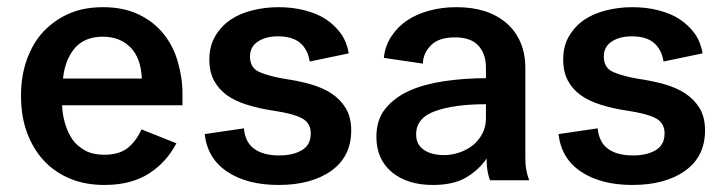

<svg xmlns="http://www.w3.org/2000/svg" viewBox="-20 -507 2038 540"><path d="M476.1 -104Q448.2 -50.3 398.4 -18.6Q348.1 13.2 273.9 13.2Q218.8 13.2 176.3 -4.9Q133.3 -22.9 102.5 -56.2Q72.8 -88.4 55.7 -134.8Q39.1 -180.2 39.1 -237.8Q39.1 -294.4 55.7 -339.8Q73.2 -387.7 102.5 -418.5Q134.3 -451.7 175.3 -469.2Q216.3 -486.8 270 -486.8Q326.7 -486.8 369.1 -466.8Q410.6 -447.3 438.5 -413.6Q466.3 -379.9 479.5 -335.4Q493.2 -289.1 493.2 -243.2V-210.9H154.8Q155.3 -185.1 163.1 -159.2Q170.9 -133.3 184.1 -114.3Q196.8 -96.2 219.7 -83.5Q241.2 -71.8 272.9 -71.8Q316.4 -71.8 340.3 -91.8Q363.8 -111.3 377.9 -143.1ZM269 -403.8Q217.8 -403.8 189.9 -371.1Q162.6 -338.4 157.2 -286.1H378.9Q376.5 -343.3 347.2 -373.5Q317.4 -403.8 269 -403.8Z M683.1 -348.1Q683.1 -315.9 710 -304.2Q737.3 -292.5 780.8 -285.2Q818.4 -279.8 852.1 -270.5Q887.7 -260.3 911.6 -244.6Q937.5 -227.5 952.6 -202.6Q967.8 -177.2 967.8 -140.1Q967.8 -67.4 912.6 -27.3Q856.4 13.2 763.7 13.2Q675.8 13.2 620.1 -23.4Q563.5 -60.5 555.7 -129.9L666 -146Q669.4 -106.4 695.8 -87.9Q721.2 -69.8 765.1 -69.8Q804.7 -69.8 829.6 -85Q854 -99.6 854 -131.8Q854 -160.2 831.1 -173.3Q807.1 -187 749 -195.8Q710.4 -201.2 674.8 -212.4Q640.6 -223.1 618.2 -239.3Q595.7 -255.4 582 -280.3Q568.8 -304.7 568.8 -339.8Q568.8 -377 585 -404.8Q601.6 -433.1 627.9 -451.2Q654.3 -469.2 690.4 -478Q725.6 -486.8 763.7 -486.8Q803.2 -486.8 836.9 -478Q872.6 -468.8 897 -452.6Q922.4 -435.5 939.5 -411.6Q955.6 -388.7 960.9 -356.9L851.1 -334Q845.7 -368.2 823.7 -386.7Q802.2 -404.8 761.7 -404.8Q728 -404.8 706.1 -390.6Q683.1 -376 683.1 -348.1Z M1358.4 0Q1354.5 -8.3 1351.6 -23.9Q1348.6 -40.5 1348.6 -61Q1326.2 -28.3 1290 -7.3Q1254.9 13.2 1197.3 13.2Q1125.5 13.2 1082 -22.9Q1038.6 -59.1 1038.6 -122.1Q1038.6 -170.4 1064 -201.7Q1089.4 -232.9 1131.8 -252Q1173.3 -270.5 1230 -278.8Q1287.1 -287.1 1346.7 -287.1V-316.9Q1346.7 -355.5 1325.7 -378.4Q1304.7 -401.9 1259.3 -401.9Q1214.4 -401.9 1192.4 -379.9Q1169.9 -357.4 1169.4 -328.1L1059.6 -344.2Q1063 -378.4 1081.1 -405.3Q1099.1 -432.6 1126 -450.2Q1152.3 -467.8 1189 -477.5Q1223.1 -486.8 1263.7 -486.8Q1307.6 -486.8 1341.8 -476.1Q1376.5 -465.3 1402.8 -443.4Q1428.2 -422.4 1442.9 -390.1Q1457.5 -357.9 1457.5 -314.9V-64.9Q1457.5 -43 1460.4 -28.3Q1463.4 -12.7 1468.3 0ZM1228.5 -70.8Q1251 -70.8 1272 -78.1Q1293.5 -85.4 1310.1 -98.6Q1325.7 -110.8 1336.4 -130.9Q1346.7 -149.9 1346.7 -174.8V-213.9Q1258.8 -213.9 1204.6 -194.8Q1150.4 -175.8 1150.4 -128.9Q1150.4 -100.1 1172.4 -85.4Q1194.3 -70.8 1228.5 -70.8Z M1678.2 -348.1Q1678.2 -315.9 1705.1 -304.2Q1732.4 -292.5 1775.9 -285.2Q1813.5 -279.8 1847.2 -270.5Q1882.8 -260.3 1906.7 -244.6Q1932.6 -227.5 1947.8 -202.6Q1962.9 -177.2 1962.9 -140.1Q1962.9 -67.4 1907.7 -27.3Q1851.6 13.2 1758.8 13.2Q1670.9 13.2 1615.2 -23.4Q1558.6 -60.5 1550.8 -129.9L1661.1 -146Q1664.6 -106.4 1690.9 -87.9Q1716.3 -69.8 1760.3 -69.8Q1799.8 -69.8 1824.7 -85Q1849.1 -99.6 1849.1 -131.8Q1849.1 -160.2 1826.2 -173.3Q1802.2 -187 1744.1 -195.8Q1705.6 -201.2 1669.9 -212.4Q1635.7 -223.1 1613.3 -239.3Q1590.8 -255.4 1577.1 -280.3Q1564 -304.7 1564 -339.8Q1564 -377 1580.1 -404.8Q1596.7 -433.1 1623 -451.2Q1649.4 -469.2 1685.5 -478Q1720.7 -486.8 1758.8 -486.8Q1798.3 -486.8 1832 -478Q1867.7 -468.8 1892.1 -452.6Q1917.5 -435.5 1934.6 -411.6Q1950.7 -388.7 1956.1 -356.9L1846.2 -334Q1840.8 -368.2 1818.8 -386.7Q1797.4 -404.8 1756.8 -404.8Q1723.1 -404.8 1701.2 -390.6Q1678.2 -376 1678.2 -348.1Z"/></svg>

Font: Post Grotesk Medium
Style: Medium
Weight: 500
Version: Version 1.0